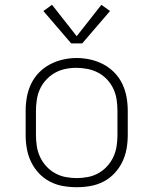

<svg xmlns="http://www.w3.org/2000/svg" viewBox="-20 -773 640 801"><path d="M300 8Q271 8 242.5 3Q214 -2 188 -15.5Q162 -29 142 -50.5Q122 -72 109.5 -98Q97 -124 92 -152.5Q87 -181 87 -210V-310Q87 -339 92 -367.5Q97 -396 109.5 -422.5Q122 -449 142.5 -470Q163 -491 188.5 -504.5Q214 -518 242.5 -524.5Q271 -531 300 -531Q329 -531 357.5 -524.5Q386 -518 411.5 -504.5Q437 -491 457.5 -470Q478 -449 490.5 -422.5Q503 -396 508 -367.5Q513 -339 513 -310V-210Q513 -181 508 -152.5Q503 -124 490.5 -98Q478 -72 458 -50.5Q438 -29 412 -15.5Q386 -2 357.5 3Q329 8 300 8ZM300 -30Q323 -30 346.5 -34.5Q370 -39 390.5 -50.5Q411 -62 427 -79.5Q443 -97 453 -118.5Q463 -140 466.5 -163.5Q470 -187 470 -210V-310Q470 -334 466.5 -357.5Q463 -381 453 -402.5Q443 -424 426.5 -441.5Q410 -459 389 -470Q368 -481 344.5 -485.5Q321 -490 298 -490Q274 -490 251 -485Q228 -480 208 -468.5Q188 -457 172 -439.5Q156 -422 146.5 -401Q137 -380 133.5 -356.5Q130 -333 130 -310V-210Q130 -187 133.5 -163.5Q137 -140 147 -118.5Q157 -97 173 -79.5Q189 -62 209.5 -50.5Q230 -39 253.5 -34.5Q277 -30 300 -30ZM277 -592 161 -727 197 -753 300 -622 403 -753 439 -727 323 -592Z"/></svg>

Font: Zed Sans Extralight Extended
Style: Regular
Weight: 200
Width: 7
Designer: Belleve Invis
Foundry: Belleve Invis
Version: Version 1.0.0; ttfautohint (v1.8.4)